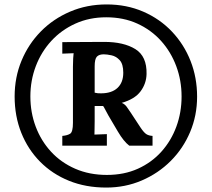

<svg xmlns="http://www.w3.org/2000/svg" viewBox="-20 -775 955 866"><path d="M459 71Q367 71 291.5 40.5Q216 10 161 -45.5Q106 -101 76 -176Q46 -251 46 -340Q46 -426 77 -501Q108 -576 164 -633Q220 -690 296 -722.5Q372 -755 461 -755Q551 -755 626 -722.5Q701 -690 755.5 -632.5Q810 -575 839.5 -500Q869 -425 869 -339Q869 -254 837.5 -179.5Q806 -105 750 -49Q694 7 619.5 39Q545 71 459 71ZM462 14Q540 14 602 -14Q664 -42 708 -91Q752 -140 775.5 -204Q799 -268 799 -340Q799 -412 775 -476.5Q751 -541 706.5 -590.5Q662 -640 599.5 -668.5Q537 -697 459 -697Q383 -697 320 -668.5Q257 -640 211.5 -590.5Q166 -541 141.5 -476.5Q117 -412 117 -340Q117 -268 141 -204Q165 -140 210 -91Q255 -42 319 -14Q383 14 462 14ZM261 -118V-162Q284 -164 296.5 -172Q309 -180 309 -221V-474Q309 -494 310 -510.5Q311 -527 312 -535L261 -533V-585Q308 -585 355.5 -585.5Q403 -586 450 -586Q538 -586 590.5 -553.5Q643 -521 641 -441Q640 -398 614 -363Q588 -328 529 -311Q542 -306 551 -294Q560 -282 569 -268Q599 -222 614 -199.5Q629 -177 640 -170Q651 -163 668 -162V-118H563Q538 -137 512 -181Q482 -231 469 -254Q456 -277 452.5 -284.5Q449 -292 445 -297H407V-229Q407 -211 406.5 -193.5Q406 -176 406 -168L462 -170V-118ZM435 -354Q484 -354 510 -378.5Q536 -403 536 -447Q536 -486 520 -503.5Q504 -521 483 -525.5Q462 -530 448 -530Q427 -530 417 -519.5Q407 -509 407 -476V-357Q415 -355 421 -354.5Q427 -354 435 -354Z"/></svg>

Font: Lora
Style: Bold
Weight: 700
Designer: Olga Karpushina, Alexei Vanyashin (Cyrillic)
Foundry: Cyreal
Version: Version 3.006; ttfautohint (v1.8.4.7-5d5b);gftools[0.9.30]